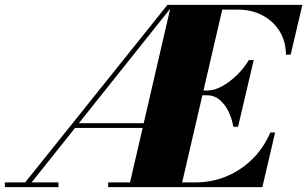

<svg xmlns="http://www.w3.org/2000/svg" viewBox="-65 -770 1264 790"><path d="M23 0 624 -750H648L49.5 0ZM-45 0V-19.5H175.5V0ZM242.5 -243.5 243 -263H534.5V-243.5ZM380 0V-19.5H738.5Q807 -19.5 867 -44.5Q927 -69.5 973.5 -115.5Q1020 -161.5 1047.5 -225H1067L1014.5 0ZM465.5 0 639 -750H854L680 0ZM895 -248.5Q889.5 -282 875 -311.5Q860.5 -341 838.5 -359.5Q816.5 -378 788 -378H732V-397.5H788Q816.5 -397.5 848.5 -415Q880.5 -432.5 909.8 -461Q939 -489.5 959 -523H979L914.5 -248.5ZM1111.5 -545Q1111.5 -598.5 1086 -640.5Q1060.5 -682.5 1015.8 -706.5Q971 -730.5 912.5 -730.5H658.5V-750H1179L1131 -545Z"/></svg>

Font: Bodoni Moda 11pt Black
Style: Italic
Weight: 900
Italic angle: -13°
Designer: Owen Earl
Foundry: indestructible type
Version: Version 2.004